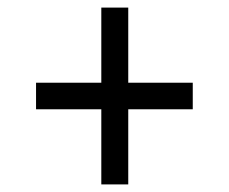

<svg xmlns="http://www.w3.org/2000/svg" viewBox="-20 -606 603 506"><path d="M247 -120V-318H75V-388H247V-586H318V-388H488V-318H318V-120Z"/></svg>

Font: Noto Sans Mono SemiCondensed
Style: Regular
Weight: 400
Width: 4
Designer: Monotype Design Team
Foundry: Monotype Imaging Inc.
Version: Version 2.010